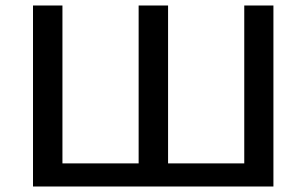

<svg xmlns="http://www.w3.org/2000/svg" viewBox="-20 -678 1114 698"><path d="M868 -658H974V0H100V-658H207V-84H484V-658H591V-84H868Z"/></svg>

Font: EauTest Semibold
Style: Regular
Weight: 600
Designer: Christian Thalmann (Catharsis Fonts)
Version: Version 0.001;PS 000.001;hotconv 1.0.88;makeotf.lib2.5.64775